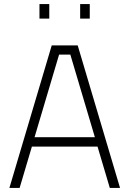

<svg xmlns="http://www.w3.org/2000/svg" viewBox="-20 -919 633 939"><path d="M26 0 233 -697H360L567 0H517L457 -202H136L76 0ZM149 -248H444L324 -652H269ZM372 -828V-899H419V-828ZM173 -828V-899H221V-828Z"/></svg>

Font: Cairo Play Light
Style: Regular
Weight: 300
Version: Version 3.119